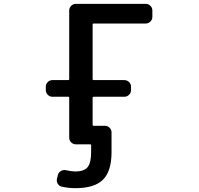

<svg xmlns="http://www.w3.org/2000/svg" viewBox="-20 -774 1040 1001"><path d="M526.4 -118.2Q541 -118.2 551.3 -107.9Q561.5 -97.7 561.5 -84V19.5Q561.5 118.2 517.1 162.6Q472.7 207 373 207Q337.9 207 301.8 199.2Q288.1 196.3 280.8 183.6Q273.4 170.9 277.3 157.2L282.2 136.7Q286.1 124 298.3 117.2Q310.5 110.4 324.2 113.3Q348.6 119.1 371.1 120.1Q418 120.1 436.5 97.7Q455.1 75.2 455.1 19.5V-17.6Q455.1 -21.5 450.2 -21.5H418.9H376Q361.3 -21.5 351.1 -31.7Q340.8 -42 340.8 -56.6V-265.6Q340.8 -269.5 336.9 -269.5H252.9Q239.3 -269.5 229 -279.8Q218.8 -290 218.8 -304.7V-322.3Q218.8 -335.9 229 -346.2Q239.3 -356.4 252.9 -356.4H336.9Q340.8 -356.4 340.8 -361.3V-718.8Q340.8 -733.4 351.1 -743.7Q361.3 -753.9 376 -753.9H739.3Q753.9 -753.9 764.2 -743.7Q774.4 -733.4 774.4 -718.8V-685.5Q774.4 -671.9 764.2 -661.6Q753.9 -651.4 739.3 -651.4H467.8Q462.9 -651.4 462.9 -646.5V-361.3Q462.9 -356.4 467.8 -356.4H627.9Q642.6 -356.4 652.8 -346.2Q663.1 -335.9 663.1 -322.3V-304.7Q663.1 -290 652.8 -279.8Q642.6 -269.5 627.9 -269.5H467.8Q462.9 -269.5 462.9 -265.6V-123Q462.9 -118.2 467.8 -118.2Z"/></svg>

Font: Gen Jyuu Gothic L Monospace Medium
Style: Regular
Weight: 500
Designer: [Source Han Sans]
Ryoko NISHIZUKA  (kana & ideographs); Paul D. Hunt (Latin, Greek & Cyrillic); Wenlong ZHANG  (bopomofo
Version: Version 1.002.20150607